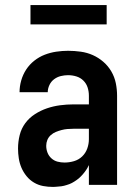

<svg xmlns="http://www.w3.org/2000/svg" viewBox="-20 -728 540 756"><path d="M189 8Q169 8 150 4.5Q131 1 114 -9Q97 -19 84.5 -34.5Q72 -50 64.5 -67.5Q57 -85 54 -104.5Q51 -124 51 -143Q51 -170 57.5 -196Q64 -222 79.5 -243Q95 -264 117.5 -278.5Q140 -293 165 -301.5Q190 -310 216.5 -313.5Q243 -317 269 -317H330V-351Q330 -368 325 -383.5Q320 -399 308.5 -410.5Q297 -422 281 -427Q265 -432 248 -432Q234 -432 219.5 -428.5Q205 -425 193 -416Q181 -407 174.5 -393Q168 -379 168 -365H57Q57 -388 63.5 -411Q70 -434 83 -454Q96 -474 115 -489Q134 -504 156 -512.5Q178 -521 201.5 -524.5Q225 -528 248 -528Q273 -528 298 -524.5Q323 -521 345.5 -511Q368 -501 387 -484.5Q406 -468 418.5 -446.5Q431 -425 436 -400.5Q441 -376 441 -351V0H330V-78Q325 -68 323.5 -65.5Q322 -63 319 -58.5Q316 -54 312.5 -49.5Q309 -45 305.5 -41Q302 -37 298 -33Q294 -29 290 -25.5Q286 -22 281.5 -19Q277 -16 272.5 -13Q268 -10 263 -7.5Q258 -5 253 -3Q248 -1 242.5 0.5Q237 2 232 3.5Q227 5 221.5 5.5Q216 6 210.5 6.5Q205 7 199.5 7.5Q194 8 189 8ZM234 -88Q253 -88 271.5 -93.5Q290 -99 303.5 -112Q317 -125 323.5 -143Q330 -161 330 -180V-221H269Q257 -221 245.5 -220Q234 -219 222.5 -216Q211 -213 200 -208.5Q189 -204 180 -196Q171 -188 166.5 -177Q162 -166 162 -154Q162 -140 167 -127Q172 -114 182.5 -104.5Q193 -95 206.5 -91.5Q220 -88 234 -88ZM100 -632V-708H400V-632Z"/></svg>

Font: Iosevka Curly
Style: Bold
Weight: 700
Monospace: yes
Designer: Belleve Invis
Foundry: Belleve Invis
Version: Version 22.1.2; ttfautohint (v1.8.4)